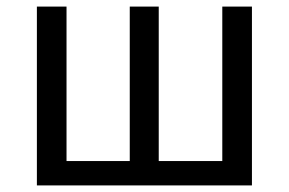

<svg xmlns="http://www.w3.org/2000/svg" viewBox="-20 -563 877 583"><path d="M92 0H745V-543H655V-74H462V-543H374V-74H182V-543H92Z"/></svg>

Font: Noto Sans T Chinese Regular
Style: Regular
Weight: 400
Designer: Ryoko NISHIZUKA (kana & ideographs); Paul D. Hunt (Latin, Greek & Cyrillic); Wenlong ZHANG (bopomofo); Sandoll Communica
Foundry: Adobe Systems Incorporated
Version: Version 1.000;PS 1;hotconv 1.0.78;makeotf.lib2.5.61930